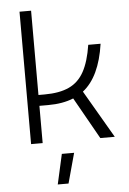

<svg xmlns="http://www.w3.org/2000/svg" viewBox="-63 -777 711 1058"><g transform="rotate(-5 293.0 -248.5)"><path d="M85.9 0V-732.4H149.9V-266.1H184.1Q266.6 -266.1 319.6 -290.8Q372.6 -315.4 402.8 -370.6Q433.1 -425.8 447.3 -517.6H515.6Q489.3 -336.4 395.5 -263.2L548.8 0H468.8L338.9 -230.5Q279.8 -206.1 198.7 -206.1H149.9V0ZM212.9 234.4 250 68.4H317.9L272.5 234.4Z"/></g></svg>

Font: Caskaydia Cove Light
Style: Regular
Weight: 300
Monospace: yes
Designer: Aaron Bell
Foundry: Saja Typeworks
Version: Version 4.300; ttfautohint (v1.8.3)